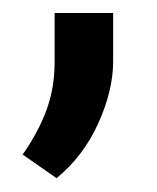

<svg xmlns="http://www.w3.org/2000/svg" viewBox="-20 -127 237 290"><path d="M150.9 -107.4V-34.7Q150.9 9.8 128.4 59.3Q106 108.9 65.4 142.1L14.2 106.4Q37.1 74.2 49.8 40.3Q62.5 6.3 62.5 -33.2V-107.4Z"/></svg>

Font: Vazirmatn RD UI FD
Style: Regular
Weight: 400
Designer: Saber Rastikerdar
Foundry: Saber Rastikerdar
Version: Version 33.003